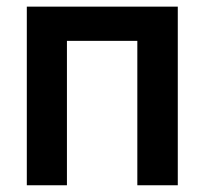

<svg xmlns="http://www.w3.org/2000/svg" viewBox="-20 -550 607 570"><path d="M59.6 -530.3H507.8V0H387.7V-428.7H178.7V0H59.6Z"/></svg>

Font: Pretendard Std SemiBold
Style: Regular
Weight: 600
Designer: Base glyphs from Inter by Rasmus Andersson; Hangeul glyphs from Noto Sans CJK(Source Han Sans) by Jang Soo-young and Kan
Foundry: Kil Hyung-jin
Version: Version 1.309